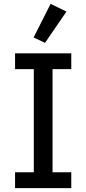

<svg xmlns="http://www.w3.org/2000/svg" viewBox="-20 -974 447 994"><path d="M58 0V-82H155V-616H58V-698H349V-616H252V-82H349V0ZM213 -752 154 -780 242 -954 324 -914Z"/></svg>

Font: IBM Plex Sans Devanagari Text
Style: Regular
Weight: 450
Designer: Mike Abbink, Paul van der Laan, Pieter van Rosmalen, Erin McLaughlin
Foundry: Bold Monday
Version: Version 1.1